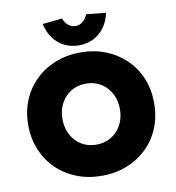

<svg xmlns="http://www.w3.org/2000/svg" viewBox="-99 -1019 1022 1116"><g transform="rotate(-10 412.5 -460.5)"><path d="M41 -354Q41 -434 68.5 -500Q96 -566 146 -615Q196 -664 264 -691Q332 -718 413 -718Q494 -718 561.5 -691Q629 -664 679.5 -615Q730 -566 757 -500Q784 -434 784 -355Q784 -275 757 -208.5Q730 -142 679.5 -93Q629 -44 561.5 -17Q494 10 413 10Q332 10 264 -17Q196 -44 146 -93Q96 -142 68.5 -208.5Q41 -275 41 -354ZM582 -354Q582 -393 569.5 -426Q557 -459 534 -483.5Q511 -508 480 -521Q449 -534 413 -534Q376 -534 345 -521Q314 -508 291 -483.5Q268 -459 255.5 -426.5Q243 -394 243 -354Q243 -315 255.5 -282Q268 -249 291 -224.5Q314 -200 345 -187Q376 -174 413 -174Q449 -174 480 -187Q511 -200 534 -224.5Q557 -249 569.5 -282Q582 -315 582 -354ZM226 -919 342 -931Q351 -905 370.5 -889.5Q390 -874 413 -874Q436 -874 455.5 -889.5Q475 -905 484 -931L600 -919Q590 -871 564 -835Q538 -799 499.5 -779.5Q461 -760 413 -760Q366 -760 327 -779.5Q288 -799 262 -835Q236 -871 226 -919Z"/></g></svg>

Font: Mach ExtraBold
Style: Regular
Weight: 800
Version: Version 1.002